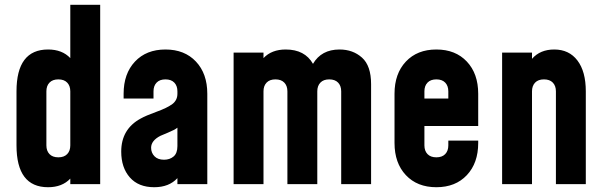

<svg xmlns="http://www.w3.org/2000/svg" viewBox="-20 -770 2523 803"><path d="M274 -750H399V0H274V-23Q240 13 181 13Q49 13 49 -162V-388Q49 -563 181 -563Q240 -563 274 -527ZM274 -162V-388Q274 -411 261 -424.5Q248 -438 224 -438Q200 -438 187 -424.5Q174 -411 174 -388V-162Q174 -139 187 -125.5Q200 -112 224 -112Q248 -112 261 -125.5Q274 -139 274 -162Z M847 -378V0H722V-25Q687 13 625 13Q559 13 523 -28Q487 -69 487 -136Q487 -230 568 -274Q589 -286 634.5 -302.5Q680 -319 701 -335Q722 -351 722 -378V-388Q722 -411 709 -424.5Q696 -438 672 -438Q648 -438 635 -424.5Q622 -411 622 -388V-358H497V-378Q497 -462 544.5 -512.5Q592 -563 672 -563Q752 -563 799.5 -512.5Q847 -462 847 -378ZM666 -102Q690 -102 706 -115.5Q722 -129 722 -159V-236Q711 -227 683 -215.5Q655 -204 651 -202Q612 -182 612 -152Q612 -131 626 -116.5Q640 -102 666 -102Z M1400 -563Q1456 -563 1494 -529Q1532 -495 1532 -418V0H1407V-388Q1407 -411 1394 -424.5Q1381 -438 1357 -438Q1333 -438 1320 -424.5Q1307 -411 1307 -388V0H1182V-388Q1182 -411 1169 -424.5Q1156 -438 1132 -438Q1108 -438 1095 -424.5Q1082 -411 1082 -388V0H957V-550H1082V-527Q1116 -563 1175 -563Q1255 -563 1289 -503Q1324 -563 1400 -563Z M1980 -243H1755V-162Q1755 -139 1768 -125.5Q1781 -112 1805 -112Q1829 -112 1842 -125.5Q1855 -139 1855 -162V-182H1980V-172Q1980 -88 1932.5 -37.5Q1885 13 1805 13Q1725 13 1677.5 -37.5Q1630 -88 1630 -172V-378Q1630 -462 1677.5 -512.5Q1725 -563 1805 -563Q1885 -563 1932.5 -512.5Q1980 -462 1980 -378ZM1755 -388V-358H1855V-388Q1855 -411 1842 -424.5Q1829 -438 1805 -438Q1781 -438 1768 -424.5Q1755 -411 1755 -388Z M2298 -563Q2360 -563 2395 -517Q2430 -471 2430 -388V0H2305V-388Q2305 -411 2292 -424.5Q2279 -438 2255 -438Q2231 -438 2218 -424.5Q2205 -411 2205 -388V0H2080V-550H2205V-524Q2239 -563 2298 -563Z"/></svg>

Font: Mohave Bold
Style: Regular
Weight: 700
Designer: Gumpita Rahayu
Foundry: Tokotype
Version: Version 2.002;PS 002.002;hotconv 1.0.88;makeotf.lib2.5.64775